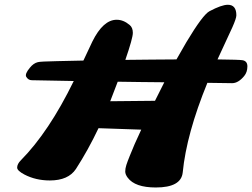

<svg xmlns="http://www.w3.org/2000/svg" viewBox="-20 -749 1083 825"><path d="M959 -728.5Q995.6 -728.5 995.6 -683.1Q995.6 -670.4 978.5 -631.8L914.6 -493.7Q1009.3 -492.7 1022.5 -490.2Q1043 -486.3 1043 -463.9Q1043 -439 1029.3 -422.4Q1003.9 -391.6 977.5 -391.6L871.1 -393.1Q781.2 -173.3 765.1 -7.8Q758.3 56.6 649.4 56.6Q560.1 56.6 528.8 14.6Q518.1 0.5 518.1 -12.2Q518.1 -24.9 522.9 -40Q527.8 -55.2 537.1 -78.1L558.6 -129.9Q571.3 -158.7 586.9 -191.9L403.3 -198.2Q358.9 -104.5 306.2 -22.9Q273.4 26.4 194.3 26.4Q133.8 26.4 85 1Q53.7 -15.6 53.7 -28.8Q53.7 -44.4 69.8 -60.5Q190.4 -182.6 296.9 -400.9L116.7 -404.3Q101.6 -404.3 92.8 -418.9Q85.9 -431.2 108.4 -458Q124 -477.5 142.6 -481.9Q152.3 -484.9 225.3 -486.3Q298.3 -487.8 338.4 -488.8L377 -570.8Q423.3 -664.1 481.4 -664.1Q510.3 -664.1 536.6 -642.1Q550.8 -630.9 550.8 -607.9Q550.8 -585 518.6 -491.7Q574.2 -492.7 629.9 -492.9Q685.5 -493.2 738.3 -493.7L781.2 -568.4Q851.1 -685.1 879.9 -700.7Q932.1 -728.5 959 -728.5ZM646 -315.9 686 -395.5 585.9 -396.5Q536.1 -397 485.8 -397.9Q461.9 -334 453.6 -314Z"/></svg>

Font: Sarina
Style: Regular
Weight: 400
Designer: James Grieshaber
Foundry: James Grieshaber
Version: Version 1.001